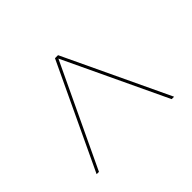

<svg xmlns="http://www.w3.org/2000/svg" viewBox="-99 -767 758 758"><g transform="rotate(45 280.0 -388.0)"><path d="M60 -382.5V-396L500 -604V-590.5ZM500 -171.5 60 -379V-392.5L500 -184.5Z"/></g></svg>

Font: Bodoni Moda 18pt
Style: Bold
Weight: 700
Designer: Owen Earl
Foundry: indestructible type
Version: Version 2.004